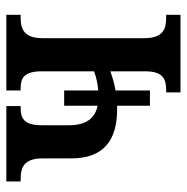

<svg xmlns="http://www.w3.org/2000/svg" viewBox="-12 -564 576 591"><g transform="rotate(-90 275.5 -268.0)"><path d="M246 -94H293V-200C313 -203 333 -209 352 -216V-109C352 -52 327 -44 293 -44H287V0H526V-44H518C482 -44 454 -53 454 -112V-424C454 -482 482 -492 518 -492H526V-536H293V-492H298C329 -492 352 -484 352 -427V-266C334 -259 314 -255 293 -253V-358H246V-255C207 -263 186 -291 186 -343V-427C186 -484 209 -492 241 -492H245V-536H13V-492H20C56 -492 84 -482 84 -424V-336C84 -237 139 -195 235 -195C239 -195 243 -195 246 -195Z"/></g></svg>

Font: Noto Serif Condensed Medium
Style: Regular
Weight: 500
Width: 3
Designer: Monotype Design Team
Foundry: Monotype Imaging Inc.
Version: Version 2.015